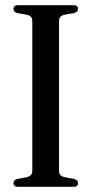

<svg xmlns="http://www.w3.org/2000/svg" viewBox="-20 -720 352 740"><path d="M207.5 -60.5Q207.5 -42 229.5 -37L266.5 -30Q280.5 -26 280.5 -14.5Q280.5 0 263.5 0H49Q32 0 32 -14.5Q32 -26 45.5 -30L82.5 -37Q104.5 -42 104.5 -60.5V-640Q104.5 -658 84 -663L45.5 -670Q32 -674 32 -685.5Q32 -700 49 -700H263.5Q280.5 -700 280.5 -685.5Q280.5 -674 266.5 -670L228 -663Q207.5 -658 207.5 -640Z"/></svg>

Font: Fraunces 144pt S050
Style: Regular
Weight: 400
Version: Version 1.000; ttfautohint (v1.8.3)